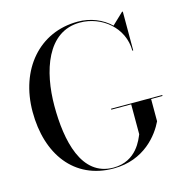

<svg xmlns="http://www.w3.org/2000/svg" viewBox="-112 -864 939 978"><g transform="rotate(-15 357.5 -375.0)"><path d="M433.5 -287.5V-282.5H538.5V-125C528.5 -103 492.5 5.5 368.5 5.5C199.5 5.5 158.5 -193 158.5 -375C158.5 -557 219.5 -752.5 393.5 -752.5C507.5 -752.5 614.5 -668 615 -545H619.5V-750H615.5L555.5 -693C512 -735 450.5 -760 383.5 -760C180.5 -760 43.5 -598 43.5 -375C43.5 -152 160.5 10 368.5 10C531.5 10 613.5 -102 643.5 -165V-282.5H703.5V-287.5Z"/></g></svg>

Font: Bodoni* 36pt
Style: Regular
Weight: 400
Version: Version 2.3